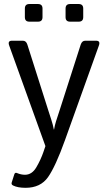

<svg xmlns="http://www.w3.org/2000/svg" viewBox="-20 -711 523 935"><path d="M123 -605.5Q101.1 -605.5 101.1 -627.4V-669.4Q101.1 -691.4 123 -691.4H165Q187 -691.4 187 -669.4V-627.4Q187 -605.5 165 -605.5ZM321.3 -605.5Q299.3 -605.5 299.3 -627.4V-669.4Q299.3 -691.4 321.3 -691.4H363.3Q385.3 -691.4 385.3 -669.4V-627.4Q385.3 -605.5 363.3 -605.5ZM24.9 -488.8Q16.1 -512.7 38.1 -512.7H91.3Q107.4 -512.7 113.3 -493.7L215.8 -171.4Q220.2 -158.2 229.2 -130.1Q238.3 -102.1 242.2 -80.1H243.2Q247.1 -102.1 252.7 -119.9Q258.3 -137.7 269.5 -171.4L373 -493.7Q379.4 -512.7 395 -512.7H448.2Q470.2 -512.7 461.4 -488.8L296.9 -29.8Q250.5 99.6 213.9 151.6Q177.2 203.6 104.5 203.6Q66.4 203.6 43.9 192.4Q33.7 187.5 37.1 177.2L49.8 137.7Q53.2 127.4 63 131.8Q83 140.1 101.6 140.1Q135.7 140.1 157.2 103.3Q178.7 66.4 191.4 29.3L201.2 0.5Z"/></svg>

Font: Istok
Style: Regular
Weight: 500
Designer: Andrey V. Panov
Foundry: Andrey V. Panov
Version: Version 1.0.3